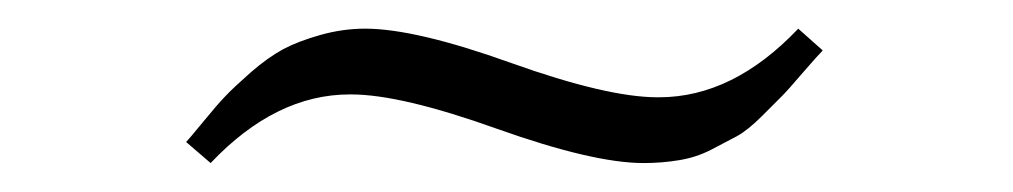

<svg xmlns="http://www.w3.org/2000/svg" viewBox="-20 -688 707 134"><path d="M109.9 -588.9Q111.8 -590.8 121.8 -603Q131.8 -615.2 137.5 -621.1Q143.1 -627 155 -637.5Q167 -647.9 177.5 -653.6Q188 -659.2 203.6 -663.6Q219.2 -668 234.9 -668Q270 -668 336.9 -644Q403.8 -620.1 439 -620.1H439.9Q491.7 -620.1 537.1 -668L554.2 -652.8Q551.3 -649.9 540.5 -637.5Q529.8 -625 525.9 -621.1Q522 -617.2 512 -607.2Q502 -597.2 494.4 -593Q486.8 -588.9 476.3 -583.5Q465.8 -578.1 453.9 -576.2Q441.9 -574.2 429.2 -574.2Q394 -574.2 326.9 -598.1Q259.8 -622.1 225.1 -622.1H224.1Q172.4 -622.1 127 -574.2Z"/></svg>

Font: CMU Serif Upright Italic
Style: UprightItalic
Weight: 500
Version: Version 0.7.0